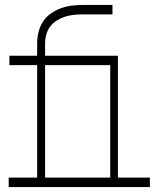

<svg xmlns="http://www.w3.org/2000/svg" viewBox="-20 -755 640 775"><path d="M162 -38H425V-492H162ZM15 0V-38H130V-492H18V-530H130V-580Q130 -603 135.5 -625.5Q141 -648 153 -667Q165 -686 184 -699.5Q203 -713 224 -721Q245 -729 267.5 -732Q290 -735 313 -735H434V-697H313Q295 -697 277 -695Q259 -693 242 -687.5Q225 -682 209 -672Q193 -662 182.5 -648Q172 -634 167 -616Q162 -598 162 -580V-530H456V-38H585V0Z"/></svg>

Font: Iosevka Slab XLtEx
Style: Regular
Weight: 200
Width: 7
Monospace: yes
Designer: Belleve Invis
Foundry: Belleve Invis
Version: Version 11.1.0; ttfautohint (v1.8.3)